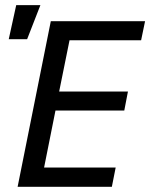

<svg xmlns="http://www.w3.org/2000/svg" viewBox="-20 -720 590 740"><path d="M411.1 0H47.9L175.8 -638.2H539.1L523.9 -564.9H248L208 -367.2H473.1L459 -293.9H193.8L149.9 -74.2H425.8ZM135.7 -700.2 84.5 -568.8H13.7L42.5 -700.2ZM540 -638.2Z"/></svg>

Font: Code New Roman
Style: Italic
Weight: 400
Italic angle: -11°
Monospace: yes
Designer: Sam Radian
Foundry: Code New Roman
Version: Version 1.508 October 19, 2014